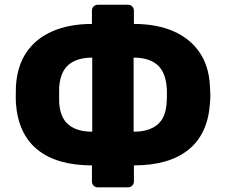

<svg xmlns="http://www.w3.org/2000/svg" viewBox="-20 -771 968 823"><path d="M399.3 32Q388.6 32 381.4 24.8Q374.1 17.5 374.1 6.9V-62.1Q224.9 -62.1 141.7 -128.6Q58.5 -195 48.3 -326.9Q47.9 -334.5 47.6 -349.3Q47.3 -364 47.8 -379.1Q48.3 -394.1 48.3 -401.1Q53.3 -488.1 93.8 -547.4Q134.4 -606.7 206.2 -637.6Q278 -668.4 374.1 -668.4V-725.5Q374.1 -736.1 381.4 -743.4Q388.6 -750.6 399.3 -750.6H528.9Q539.5 -750.6 546.7 -743.4Q554 -736.1 554 -725.5V-668.4Q650.7 -668.4 722.2 -637.6Q793.7 -606.7 834.8 -547.4Q875.9 -488.1 879.9 -401.1Q881.5 -378.8 881.7 -364.3Q881.9 -349.9 879.9 -326.9Q870.4 -195 787 -128.6Q703.6 -62.1 554 -62.1V6.9Q554 17.5 546.7 24.8Q539.5 32 528.9 32ZM375.4 -206.5V-524Q310.5 -524 274.6 -493.9Q238.7 -463.8 233.7 -398Q233.4 -381.4 233.4 -365.4Q233.4 -349.5 233.7 -332.5Q237.2 -267.1 273.4 -236.8Q309.5 -206.5 375.4 -206.5ZM552.7 -206.5Q618.6 -206.5 654.9 -236.8Q691.2 -267.1 694.4 -332.5Q695.4 -339.8 695.4 -352.5Q695.4 -365.2 695.4 -378.3Q695.4 -391.4 694.4 -398Q689 -463.8 653.3 -493.9Q617.6 -524 552.7 -524Z"/></svg>

Font: Rubik Light
Style: Regular
Weight: 300
Designer: Hubert and Fischer
Foundry: Hubert and Fischer
Version: Version 2.300;gftools[0.9.30]